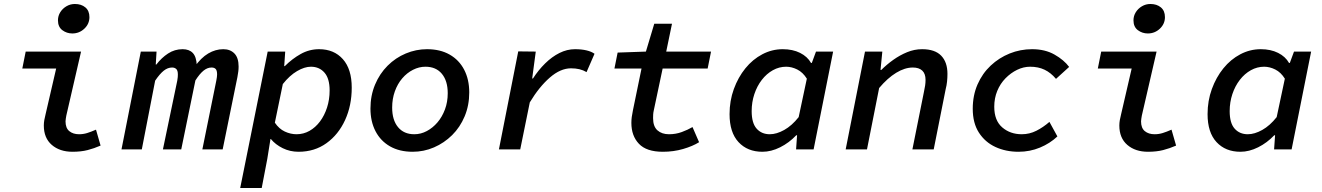

<svg xmlns="http://www.w3.org/2000/svg" viewBox="-20 -750 6640 964"><path d="M344 12Q280 12 240 -22.5Q200 -57 200 -120Q200 -133 202.5 -147.5Q205 -162 209 -177L262 -406H92L109 -491H387L313 -170Q312 -162 310.5 -155Q309 -148 309 -141Q309 -107 328 -91.5Q347 -76 377 -76Q398 -76 417.5 -82Q437 -88 462 -99L485 -19Q453 -5 420 3.5Q387 12 344 12ZM343 -582Q315 -582 293 -598.5Q271 -615 271 -648Q271 -670 282.5 -688.5Q294 -707 313.5 -718.5Q333 -730 356 -730Q388 -730 408.5 -713Q429 -696 429 -664Q429 -630 403.5 -606Q378 -582 343 -582Z M590 0 687 -491H766L762 -426H765Q791 -460 824 -481.5Q857 -503 897 -503Q930 -503 948 -484Q966 -465 968 -422L956 -413Q989 -460 1025.5 -481.5Q1062 -503 1101 -503Q1136 -503 1157 -481.5Q1178 -460 1178 -416Q1178 -403 1176.5 -391.5Q1175 -380 1172 -363L1098 0H996L1066 -345Q1068 -356 1069 -363Q1070 -370 1070 -376Q1070 -396 1063 -403.5Q1056 -411 1042 -411Q1021 -411 1001.5 -395Q982 -379 961 -346L890 0H798L870 -345Q872 -356 872.5 -363Q873 -370 873 -376Q873 -396 865 -403.5Q857 -411 844 -411Q822 -411 802 -395Q782 -379 759 -345L692 0Z M1186 194 1324 -491H1412L1407 -418H1410Q1447 -455 1490 -479Q1533 -503 1582 -503Q1657 -503 1701.5 -453Q1746 -403 1746 -310Q1746 -220 1712.5 -147Q1679 -74 1619 -31Q1559 12 1479 12Q1436 12 1399.5 -6Q1363 -24 1340 -52H1338L1322 48L1294 194ZM1469 -76Q1504 -76 1534 -93Q1564 -110 1586.5 -140Q1609 -170 1622 -210Q1635 -250 1635 -296Q1635 -356 1609 -385.5Q1583 -415 1541 -415Q1509 -415 1471.5 -393Q1434 -371 1400 -328L1360 -134Q1381 -103 1410 -89.5Q1439 -76 1469 -76Z M2052 12Q1986 12 1938.5 -15Q1891 -42 1865.5 -91Q1840 -140 1840 -205Q1840 -270 1863 -325Q1886 -380 1926 -420Q1966 -460 2017.5 -481.5Q2069 -503 2124 -503Q2190 -503 2237.5 -476Q2285 -449 2310.5 -400Q2336 -351 2336 -286Q2336 -221 2313 -166Q2290 -111 2250 -71.5Q2210 -32 2159 -10Q2108 12 2052 12ZM2060 -76Q2093 -76 2123 -92Q2153 -108 2176.5 -135.5Q2200 -163 2214 -200.5Q2228 -238 2228 -282Q2228 -344 2198.5 -379.5Q2169 -415 2116 -415Q2084 -415 2053.5 -399.5Q2023 -384 1999.5 -356.5Q1976 -329 1962.5 -291.5Q1949 -254 1949 -210Q1949 -147 1978.5 -111.5Q2008 -76 2060 -76Z M2485 0 2582 -492 2670 -491 2652 -356H2656Q2683 -398 2717 -431.5Q2751 -465 2789 -484Q2827 -503 2867 -503Q2900 -503 2925 -497Q2950 -491 2965 -480L2925 -388Q2908 -398 2889 -402.5Q2870 -407 2847 -407Q2794 -407 2740.5 -360.5Q2687 -314 2640 -236L2592 0Z M3308 12Q3226 12 3188 -28Q3150 -68 3150 -133Q3150 -148 3152 -163Q3154 -178 3158 -197L3201 -406H3065L3081 -486L3223 -491L3265 -631H3354L3325 -491H3550L3533 -406H3307L3263 -198Q3260 -185 3259.5 -175.5Q3259 -166 3259 -157Q3259 -115 3281 -95.5Q3303 -76 3339 -76Q3373 -76 3403 -87Q3433 -98 3457 -112L3490 -36Q3458 -16 3410 -2Q3362 12 3308 12Z M3808 12Q3733 12 3688 -36.5Q3643 -85 3643 -177Q3643 -244 3664.5 -303Q3686 -362 3722.5 -407Q3759 -452 3807.5 -477.5Q3856 -503 3910 -503Q3960 -503 3997 -484.5Q4034 -466 4052 -434H4056L4077 -491H4163L4065 0H3977L3982 -71H3978Q3942 -33 3897 -10.5Q3852 12 3808 12ZM3845 -76Q3879 -76 3917.5 -97.5Q3956 -119 3990 -162L4031 -355Q4011 -387 3983 -401Q3955 -415 3927 -415Q3892 -415 3860.5 -397.5Q3829 -380 3805 -349Q3781 -318 3767.5 -277.5Q3754 -237 3754 -192Q3754 -132 3779 -104Q3804 -76 3845 -76Z M4226 0 4323 -491H4410L4401 -399H4405Q4432 -426 4465 -449.5Q4498 -473 4534.5 -488Q4571 -503 4610 -503Q4674 -503 4705.5 -470.5Q4737 -438 4737 -379Q4737 -360 4735 -340.5Q4733 -321 4728 -302L4668 0H4561L4619 -289Q4623 -307 4625 -321Q4627 -335 4627 -349Q4627 -380 4610.5 -395.5Q4594 -411 4563 -411Q4523 -411 4479.5 -384.5Q4436 -358 4394 -308L4333 0Z M5094 12Q5030 12 4978 -12Q4926 -36 4895 -84Q4864 -132 4864 -204Q4864 -271 4888 -326Q4912 -381 4954 -420.5Q4996 -460 5049.5 -481.5Q5103 -503 5162 -503Q5227 -503 5274.5 -476Q5322 -449 5348 -414L5282 -354Q5256 -385 5224.5 -400Q5193 -415 5152 -415Q5119 -415 5087 -399.5Q5055 -384 5028.5 -357Q5002 -330 4987 -293.5Q4972 -257 4972 -214Q4972 -145 5012 -110.5Q5052 -76 5110 -76Q5149 -76 5183.5 -93.5Q5218 -111 5249 -138L5289 -65Q5252 -30 5201.5 -9Q5151 12 5094 12Z M5744 12Q5680 12 5640 -22.5Q5600 -57 5600 -120Q5600 -133 5602.5 -147.5Q5605 -162 5609 -177L5662 -406H5492L5509 -491H5787L5713 -170Q5712 -162 5710.5 -155Q5709 -148 5709 -141Q5709 -107 5728 -91.5Q5747 -76 5777 -76Q5798 -76 5817.5 -82Q5837 -88 5862 -99L5885 -19Q5853 -5 5820 3.5Q5787 12 5744 12ZM5743 -582Q5715 -582 5693 -598.5Q5671 -615 5671 -648Q5671 -670 5682.5 -688.5Q5694 -707 5713.5 -718.5Q5733 -730 5756 -730Q5788 -730 5808.5 -713Q5829 -696 5829 -664Q5829 -630 5803.5 -606Q5778 -582 5743 -582Z M6208 12Q6133 12 6088 -36.5Q6043 -85 6043 -177Q6043 -244 6064.5 -303Q6086 -362 6122.5 -407Q6159 -452 6207.5 -477.5Q6256 -503 6310 -503Q6360 -503 6397 -484.5Q6434 -466 6452 -434H6456L6477 -491H6563L6465 0H6377L6382 -71H6378Q6342 -33 6297 -10.5Q6252 12 6208 12ZM6245 -76Q6279 -76 6317.5 -97.5Q6356 -119 6390 -162L6431 -355Q6411 -387 6383 -401Q6355 -415 6327 -415Q6292 -415 6260.5 -397.5Q6229 -380 6205 -349Q6181 -318 6167.5 -277.5Q6154 -237 6154 -192Q6154 -132 6179 -104Q6204 -76 6245 -76Z"/></svg>

Font: Source Code Pro SemiBold
Style: Italic
Weight: 600
Italic angle: -11°
Monospace: yes
Designer: Paul D. Hunt, Teo Tuominen
Foundry: Adobe Systems Incorporated
Version: Version 1.016;hotconv 1.0.116;makeotfexe 2.5.65601